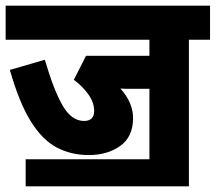

<svg xmlns="http://www.w3.org/2000/svg" viewBox="-20 -642 765 681"><path d="M71 -77H510V-327H460Q447 -327 433 -327Q419 -327 407 -328Q428 -305 440 -278.5Q452 -252 452 -223Q452 -157 406.5 -124.5Q361 -92 295 -92Q232 -92 181 -119Q130 -146 89 -212Q48 -278 15 -394L139 -430Q171 -321 202.5 -267Q234 -213 278 -213Q314 -213 314 -249Q314 -278 294 -306.5Q274 -335 242 -359L285 -444H510V-501H0V-622H725V-501H650V19H71Z"/></svg>

Font: Noto Sans Devanagari Condensed ExtraBold
Style: Regular
Weight: 800
Width: 3
Designer: Jelle Bosma - Monotype Design Team
Foundry: Monotype Imaging Inc.
Version: Version 2.004; ttfautohint (v1.8.4.7-5d5b)